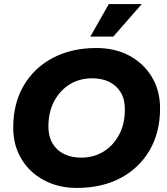

<svg xmlns="http://www.w3.org/2000/svg" viewBox="-20 -914 820 944"><path d="M358 10Q267 10 196 -28Q125 -66 85 -133Q45 -200 45 -286Q45 -406 97 -494Q149 -582 241 -630Q333 -678 454 -678Q546 -678 616.5 -640Q687 -602 727 -535Q767 -468 767 -382Q767 -262 715 -174Q663 -86 571.5 -38Q480 10 358 10ZM379 -139Q440 -139 488 -168Q536 -197 565 -250.5Q594 -304 594 -377Q594 -426 573.5 -460Q553 -494 517 -511.5Q481 -529 433 -529Q372 -529 324 -500Q276 -471 247 -417.5Q218 -364 218 -291Q218 -243 238.5 -208.5Q259 -174 295.5 -156.5Q332 -139 379 -139ZM424 -734 515 -894H677L537 -734Z"/></svg>

Font: Gantari ExtraBold
Style: Italic
Weight: 800
Italic angle: -10°
Designer: Anugrah Pasau
Foundry: Lafontype
Version: Version 1.000